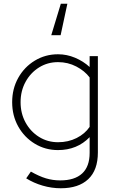

<svg xmlns="http://www.w3.org/2000/svg" viewBox="-20 -792 606 1026"><path d="M305 214Q256 214 208 200Q160 186 120 161L145 125Q189 150 225.5 161Q262 172 302 172Q379 172 419 135Q459 98 459 25V-59Q392 10 290 10Q222 10 166 -24Q110 -58 77.5 -116Q45 -174 45 -246Q45 -318 77.5 -376Q110 -434 166 -468Q222 -502 290 -502Q337 -502 381 -483.5Q425 -465 459 -434V-492H503V23Q503 117 451.5 165.5Q400 214 305 214ZM290 -32Q345 -32 389.5 -54.5Q434 -77 459 -114V-378Q433 -413 388 -436.5Q343 -460 290 -460Q234 -460 188.5 -431.5Q143 -403 116.5 -354.5Q90 -306 90 -246Q90 -186 116.5 -137.5Q143 -89 188.5 -60.5Q234 -32 290 -32ZM340 -772 304 -604H254L305 -772Z"/></svg>

Font: Red Hat Display
Style: Regular
Weight: 300
Designer: Pentagram, MCKL
Foundry: Pentagram, MCKL
Version: Version 1.023